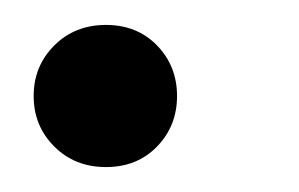

<svg xmlns="http://www.w3.org/2000/svg" viewBox="-20 -129 240 154"><path d="M65 5Q40 5 23.5 -11.5Q7 -28 7 -52Q7 -76 23.5 -92.5Q40 -109 65 -109Q90 -109 106 -92.5Q122 -76 122 -52Q122 -28 106 -11.5Q90 5 65 5Z"/></svg>

Font: DM Sans Italic
Style: Regular
Weight: 400
Italic angle: -10°
Designer: Colophon Foundry, Jonny Pinhorn
Foundry: Colophon Foundry
Version: Version 4.004; ttfautohint (v1.8.4.7-5d5b)